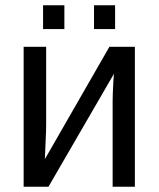

<svg xmlns="http://www.w3.org/2000/svg" viewBox="-20 -705 599 725"><path d="M410.2 -426.3 163.1 0H69.3V-528.3H154.3V-239.3Q154.3 -208 152.3 -172.9Q150.4 -137.7 149.4 -104L393.1 -528.3H489.3V0H405.3V-322.3Q405.3 -334 406 -354.7Q406.7 -375.5 408 -396Q409.2 -416.5 410.2 -426.3ZM414.6 -685.1V-595.2H335V-685.1ZM223.1 -685.1V-595.2H142.6V-685.1Z"/></svg>

Font: Arimo
Style: Regular
Weight: 400
Designer: Steve Matteson
Foundry: Monotype Imaging Inc.
Version: Version 1.33